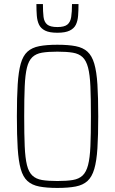

<svg xmlns="http://www.w3.org/2000/svg" viewBox="-20 -916 566 944"><path d="M262 8Q209 8 173 1Q137 -6 115 -26Q93 -46 82 -85Q71 -124 67 -187Q63 -250 63 -344Q63 -438 67 -501Q71 -564 82 -603Q93 -642 115 -662Q137 -682 173 -689Q209 -696 262 -696Q316 -696 352 -689Q388 -682 410 -662Q432 -642 443.5 -603Q455 -564 459 -501Q463 -438 463 -344Q463 -250 459 -187Q455 -124 443.5 -85Q432 -46 410 -26Q388 -6 352 1Q316 8 262 8ZM262 -26Q308 -26 338 -31Q368 -36 386 -53Q404 -70 413 -104.5Q422 -139 424.5 -197Q427 -255 427 -344Q427 -433 424.5 -491Q422 -549 413 -583.5Q404 -618 386 -635Q368 -652 338 -657Q308 -662 262 -662Q216 -662 186.5 -657Q157 -652 139 -635Q121 -618 112.5 -583.5Q104 -549 101.5 -491Q99 -433 99 -344Q99 -255 101.5 -197Q104 -139 112.5 -104.5Q121 -70 139 -53Q157 -36 186.5 -31Q216 -26 262 -26ZM262 -755Q223 -755 202 -765.5Q181 -776 172 -794.5Q163 -813 161 -839Q159 -865 159 -896H191Q191 -858 194 -833Q197 -808 212 -795.5Q227 -783 262 -783Q296 -783 311 -795Q326 -807 330 -832Q334 -857 334 -896H366Q366 -865 364 -839Q362 -813 353 -794.5Q344 -776 322.5 -765.5Q301 -755 262 -755Z"/></svg>

Font: Saira Condensed Thin
Style: Regular
Weight: 250
Width: 3
Designer: Hector Gatti with collaboration of the Omnibus-Type team
Foundry: Omnibus-Type
Version: Version 1.101